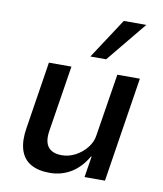

<svg xmlns="http://www.w3.org/2000/svg" viewBox="-85 -820 763 898"><g transform="rotate(10 297.0 -371.0)"><path d="M211 9Q155 9 119.5 -12.5Q84 -34 71.5 -76.5Q59 -119 69 -179L119 -498H226L177 -188Q171 -154 177 -130.5Q183 -107 202 -94.5Q221 -82 253 -82Q287 -82 318.5 -99Q350 -116 371.5 -143.5Q393 -171 397 -203L444 -498H551L473 0H376L392 -100H389Q358 -46 312.5 -18.5Q267 9 211 9ZM305 -560 430 -751H537L380 -560Z"/></g></svg>

Font: Nunito Sans 7pt SemiCondensed SemiBold
Style: Italic
Weight: 600
Width: 4
Italic angle: -9°
Designer: Vernon Adams
Foundry: Vernon Adams
Version: Version 3.101;gftools[0.9.27]